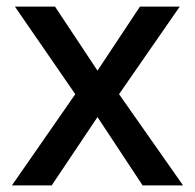

<svg xmlns="http://www.w3.org/2000/svg" viewBox="-20 -559 587 579"><path d="M207 -275 16 0H136L274 -206L410 0H532L339 -275L522 -539H402L274 -346L146 -539H25Z"/></svg>

Font: Noto Sans Georgian Medium
Style: Regular
Weight: 500
Designer: Monotype Design Team, Akaki Razmadze
Foundry: Google LLC
Version: Version 2.005